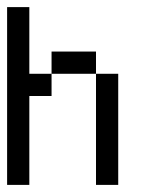

<svg xmlns="http://www.w3.org/2000/svg" viewBox="-20 -520 415 540"><path d="M0 -437.5V-500H62.5V-437.5ZM0 -375V-437.5H62.5V-375ZM0 -312.5V-375H62.5V-312.5ZM0 -250V-312.5H62.5V-250ZM0 -187.5V-250H62.5V-187.5ZM0 -125V-187.5H62.5V-125ZM0 -62.5V-125H62.5V-62.5ZM0 0V-62.5H62.5V0ZM62.5 -250V-312.5H125V-250ZM125 -312.5V-375H187.5V-312.5ZM187.5 -312.5V-375H250V-312.5ZM250 -250V-312.5H312.5V-250ZM250 -187.5V-250H312.5V-187.5ZM250 -125V-187.5H312.5V-125ZM250 -62.5V-125H312.5V-62.5ZM250 0V-62.5H312.5V0Z"/></svg>

Font: AprilSans
Style: Regular
Weight: 400
Designer: typesprite
Version: Version 1.001;PS 001.001;hotconv 1.0.88;makeotf.lib2.5.64775